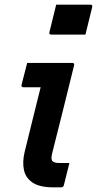

<svg xmlns="http://www.w3.org/2000/svg" viewBox="-20 -807 418 827"><path d="M97 -536H291Q302 -536 299 -525Q276 -431 252.5 -337Q229 -243 205 -148Q198 -121 206 -113Q214 -105 234 -105H279Q273 -82 267 -57Q261 -32 255 -9Q253 0 242 0H210Q151 0 120.5 -20.5Q90 -41 83 -75.5Q76 -110 86 -152Q103 -223 120.5 -292Q138 -361 155 -431H82Q70 -431 73 -442Q79 -465 85 -489Q91 -513 97 -536ZM222 -787H369Q380 -787 377 -776L348 -658H201Q190 -658 193 -669Z"/></svg>

Font: Recursive Sn Lnr St SmB
Style: Italic
Weight: 600
Italic angle: -15°
Version: Version 1.079;hotconv 1.0.112;makeotfexe 2.5.65598; ttfautoh